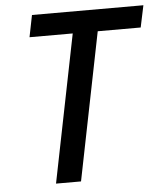

<svg xmlns="http://www.w3.org/2000/svg" viewBox="-51 -743 671 788"><g transform="rotate(-5 284.5 -349.0)"><path d="M373 -608 251 0H148L270 -608H92L110 -698H569L550 -608Z"/></g></svg>

Font: IBM Plex Sans Cond Medm
Style: Italic
Weight: 500
Width: 3
Italic angle: -11°
Designer: Mike Abbink, Paul van der Laan, Pieter van Rosmalen
Foundry: Bold Monday
Version: Version 1.3